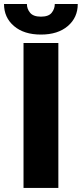

<svg xmlns="http://www.w3.org/2000/svg" viewBox="-50 -922 402 942"><path d="M236.3 -710.9V0H65.4V-710.9ZM218.8 -902.3H331.5Q331.5 -835.9 282.7 -794.2Q233.9 -752.4 150.9 -752.4Q67.4 -752.4 18.6 -794.2Q-30.3 -835.9 -30.3 -902.3H82Q82 -878.4 97.7 -859.4Q113.3 -840.3 150.9 -840.3Q188.5 -840.3 203.6 -859.4Q218.8 -878.4 218.8 -902.3Z"/></svg>

Font: Vazirmatn RD UI Black
Style: Regular
Weight: 900
Designer: Saber Rastikerdar
Foundry: Saber Rastikerdar
Version: Version 33.003